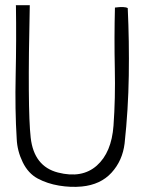

<svg xmlns="http://www.w3.org/2000/svg" viewBox="-20 -700 545 735"><path d="M420 -671Q417 -555 419.5 -438.5Q422 -322 414.5 -219Q407 -116 350.5 -66Q294 -16 202 -39.5Q110 -63 97.5 -173Q85 -283 94 -680Q56 -680 41 -680H40L41 -679Q43 -547 40 -413Q37 -279 44 -168Q46 -122 67 -79Q88 -36 124.5 -16.5Q161 3 206 10.5Q251 18 293 14Q365 7 407 -39Q449 -85 457 -151Q471 -280 473 -410.5Q475 -541 469 -669Q457 -676 420 -671Z"/></svg>

Font: Londrina Solid Thin
Style: Regular
Weight: 250
Designer: Marcelo Magalhaes
Foundry: Marcelo Magalhães
Version: Version 1.002